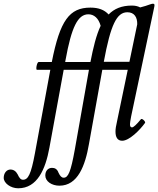

<svg xmlns="http://www.w3.org/2000/svg" viewBox="-173 -745 852 1034"><path d="M-75 269C28 269 72 166 93 51L170 -369H306L230 60C208 182 194 212 170 212C159 212 151 204 142 185C135 165 122 159 107 159C87 159 71 174 71 200C71 232 106 255 147 255C246 255 286 147 306 31L378 -369H515L459 -100C451 -64 449 -51 449 -36C449 -6 460 13 485 13C523 13 580 -44 608 -83C613 -89 592 -110 586 -103C562 -74 546 -59 538 -59C530 -59 527 -65 527 -76C527 -83 529 -95 533 -117L657 -704C658 -709 659 -713 659 -718C659 -722 656 -725 651 -725C647 -725 643 -724 634 -721C622 -716 601 -710 582 -705C569 -712 554 -715 537 -715C482 -715 442 -698 412 -667C389 -692 358 -704 314 -704C201 -704 150 -635 106 -411H35C26 -411 18 -369 26 -369H98L15 81C-6 195 -22 223 -49 223C-61 223 -69 214 -78 194C-87 177 -100 168 -117 168C-137 168 -153 187 -153 213C-153 241 -116 269 -75 269ZM513 -679C551 -679 567 -651 566 -614L524 -412H386C423 -613 456 -679 513 -679ZM180 -422C212 -599 246 -668 303 -668C333 -668 358 -647 369 -606C345 -555 329 -488 314 -411H178Z"/></svg>

Font: Junicode Two Beta SemiCondensed Medium
Style: Italic
Weight: 500
Width: 4
Italic angle: -10°
Version: Version 1.063